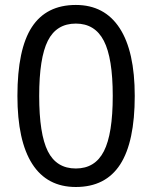

<svg xmlns="http://www.w3.org/2000/svg" viewBox="-20 -811 612 775"><path d="M286.1 -56.2Q169.9 -56.2 110.1 -149.4Q50.3 -242.7 50.3 -423.8Q50.3 -612.3 108.6 -701.7Q167 -791 286.1 -791Q401.9 -791 462.9 -697.5Q523.9 -604 523.9 -423.8Q523.9 -238.3 465.1 -147.2Q406.2 -56.2 286.1 -56.2ZM286.1 -130.9Q363.8 -130.9 399.4 -200.7Q435.1 -270.5 435.1 -423.8Q435.1 -576.7 399.2 -646.2Q363.3 -715.8 286.1 -715.8Q208 -715.8 173.1 -646.5Q138.2 -577.1 138.2 -423.8Q138.2 -270 173.1 -200.4Q208 -130.9 286.1 -130.9Z"/></svg>

Font: Noto Sans Malayalam UI
Style: Regular
Weight: 400
Designer: Monotype Design team
Foundry: Monotype Imaging Inc.
Version: Version 1.03